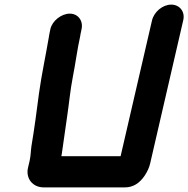

<svg xmlns="http://www.w3.org/2000/svg" viewBox="-20 -769 815 831"><path d="M198 -643 196 -633C194 -626 193 -617 191 -606C178 -529 160 -446 149 -367C139 -290 129 -213 116 -136C113 -115 113 -93 108 -72L101 -42C91 3 121 42 169 42H521C555 42 584 25 607 -10C618 -27 626 -44 630 -62L773 -681C782 -718 758 -749 721 -749C684 -749 647 -718 638 -681L502 -93H246C245 -95 246 -97 247 -100C255 -155 263 -212 271 -268C279 -321 284 -379 295 -435C307 -495 314 -554 327 -612C328 -621 330 -628 331 -633L333 -643C341 -679 318 -710 282 -710C246 -710 206 -679 198 -643Z"/></svg>

Font: Electronic
Style: UltThkIt
Weight: 900
Version: Version 1.011